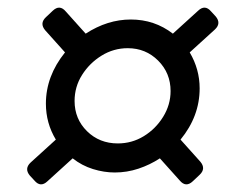

<svg xmlns="http://www.w3.org/2000/svg" viewBox="-20 -520 642 502"><path d="M104 -46Q86 -29 70 -48L58 -61Q43 -79 60 -95L126 -155Q100 -198 100 -249Q100 -321 150 -383L98 -441Q83 -459 100 -475L118 -492Q136 -509 152 -490L204 -432Q261 -469 322 -469Q384 -469 432 -432L498 -492Q516 -509 532 -490L544 -477Q559 -459 542 -443L476 -383Q502 -339 502 -289Q502 -216 452 -155L504 -97Q519 -79 502 -63L484 -46Q466 -29 450 -48L398 -106Q372 -89 342 -79Q312 -69 280 -69Q252 -69 223 -78Q194 -87 170 -106ZM288 -145Q325 -145 356 -164Q387 -183 406.5 -214.5Q426 -246 426 -282Q426 -329 393.5 -361.5Q361 -394 314 -394Q277 -394 245.5 -374.5Q214 -355 194.5 -324Q175 -293 175 -256Q175 -209 207.5 -177Q240 -145 288 -145Z"/></svg>

Font: Pitagon Sans Text
Style: Italic
Weight: 400
Italic angle: -8°
Designer: Travis Tran
Foundry: Pitagon
Version: Version 1.001; ttfautohint (v1.8.4.7-5d5b);gftools[0.9.26]